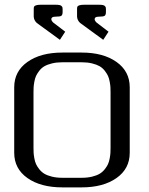

<svg xmlns="http://www.w3.org/2000/svg" viewBox="-20 -811 644 831"><path d="M313.5 -770Q313.5 -778.3 314.7 -781.7Q315.9 -785.2 322.8 -787.8Q329.6 -790.5 344.7 -790.5H407.2Q418.5 -790.5 425.3 -789.1Q432.1 -787.6 434.8 -783.9Q437.5 -780.3 438 -777.8Q438.5 -775.4 438.5 -770V-759.3Q438.5 -747.1 433.3 -742.9Q428.2 -738.8 407.2 -738.8Q389.6 -738.8 389.6 -728Q389.6 -721.7 397.9 -713.4L449.7 -673.8L426.8 -638.7L327.1 -711.4Q314.5 -722.7 313.5 -738.8ZM126 -770Q126 -778.3 127.2 -781.7Q128.4 -785.2 135.3 -787.8Q142.1 -790.5 157.2 -790.5H219.7Q231 -790.5 237.8 -789.1Q244.6 -787.6 247.3 -783.9Q250 -780.3 250.5 -777.8Q251 -775.4 251 -770V-759.3Q251 -747.1 245.8 -742.9Q240.7 -738.8 219.7 -738.8Q202.1 -738.8 202.1 -728Q202.1 -721.7 210.4 -713.4L262.2 -673.8L239.3 -638.7L139.6 -711.4Q127 -722.7 126 -738.8ZM333.5 -583.5Q426.8 -583.5 484.1 -543Q541.5 -502.4 541.5 -433.1V-149.9Q541.5 -80.6 484.1 -40.3Q426.8 0 333.5 0H250Q156.2 0 98.9 -40.3Q41.5 -80.6 41.5 -149.9V-433.1Q41.5 -502.4 98.9 -543Q156.2 -583.5 250 -583.5ZM333.5 -541.5H250Q225.1 -541.5 205.1 -536.6Q185.1 -531.7 172.4 -524.4Q159.7 -517.1 150.4 -505.1Q141.1 -493.2 136.2 -482.7Q131.3 -472.2 128.7 -457.5Q126 -442.9 125.5 -433.3Q125 -423.8 125 -410.6V-172.9Q125 -159.7 125.5 -149.9Q126 -140.1 128.7 -125.5Q131.3 -110.8 136.2 -100.3Q141.1 -89.8 150.4 -78.1Q159.7 -66.4 172.4 -58.8Q185.1 -51.3 205.1 -46.4Q225.1 -41.5 250 -41.5H333.5Q358.4 -41.5 378.4 -46.4Q398.4 -51.3 411.1 -58.8Q423.8 -66.4 433.1 -78.1Q442.4 -89.8 447.3 -100.3Q452.1 -110.8 454.8 -125.5Q457.5 -140.1 458 -149.9Q458.5 -159.7 458.5 -172.9V-410.6Q458.5 -423.8 458 -433.3Q457.5 -442.9 454.8 -457.5Q452.1 -472.2 447.3 -482.7Q442.4 -493.2 433.1 -505.1Q423.8 -517.1 411.1 -524.4Q398.4 -531.7 378.4 -536.6Q358.4 -541.5 333.5 -541.5Z"/></svg>

Font: Gputeks
Style: Regular
Weight: 500
Version: Version 0.9